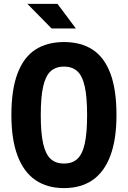

<svg xmlns="http://www.w3.org/2000/svg" viewBox="-20 -959 660 991"><path d="M310.4 11.9Q223.7 11.9 163.1 -29.4Q102.6 -70.7 70.7 -154.8Q38.8 -238.9 38.8 -365.2Q38.8 -496.3 70.5 -580Q102.2 -663.6 162.5 -702.8Q222.9 -742 310.4 -742Q397.9 -742 458.1 -702.8Q518.2 -663.6 549.8 -580Q581.2 -496.3 581.2 -365.2Q581.2 -238.9 549.5 -154.8Q517.8 -70.7 457.5 -29.4Q397.2 11.9 310.4 11.9ZM310.4 -615.2Q267.7 -615.2 241.6 -591.5Q215.5 -567.9 203 -513.5Q190.4 -459 190.4 -365.2Q190.4 -271.2 203 -216.8Q215.5 -162.2 241.6 -138.6Q267.7 -114.9 310.4 -114.9Q353.2 -114.9 379 -138.6Q404.9 -162.2 417.2 -216.5Q429.6 -270.8 429.6 -365.2Q429.6 -459.4 417.2 -513.7Q404.9 -567.9 379 -591.5Q353.2 -615.2 310.4 -615.2ZM246.2 -812.1 121.4 -939H276.8L371.6 -812.1Z"/></svg>

Font: Monaspace Neon Var ExtraLight
Style: Regular
Weight: 200
Designer: Riley Cran and the Lettermatic Team
Version: Version 1.200 (Monaspace Neon Var)